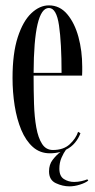

<svg xmlns="http://www.w3.org/2000/svg" viewBox="-20 -546 344 697"><path d="M161 10.5Q125 10.5 99.2 -12.5Q73.5 -35.5 57.2 -74.5Q41 -113.5 33.2 -162.5Q25.5 -211.5 25.5 -263Q25.5 -352.5 44.5 -411Q63.5 -469.5 93.8 -498Q124 -526.5 157.5 -526.5Q197 -526.5 224 -494.5Q251 -462.5 264.8 -411.8Q278.5 -361 278.5 -304Q278.5 -296 278.5 -288Q278.5 -280 278 -271.5H102V-270.5Q102 -217.5 103.5 -169.2Q105 -121 111.8 -83.2Q118.5 -45.5 132.8 -23.5Q147 -1.5 172 -1.5Q210.5 -1.5 233 -22.2Q255.5 -43 263.5 -67.5L272 -62.5Q265.5 -44 252.2 -28Q239 -12 219.5 -2.5Q211 9 203.2 26.8Q195.5 44.5 195.5 66.5Q195.5 93.5 212 104Q228.5 114.5 249 114.5Q262.5 114.5 275.8 111.5Q289 108.5 297 105L300.5 109.5Q290 118 270.2 124.2Q250.5 130.5 232 130.5Q207.5 130.5 182.8 119Q158 107.5 158 76Q158 51.5 171 34.5Q184 17.5 199.5 5.5Q181.5 10.5 161 10.5ZM157.5 -517Q103 -517 102 -281.5H203.5Q203.5 -390.5 194.2 -453.8Q185 -517 157.5 -517Z"/></svg>

Font: Imbue 100pt
Style: Regular
Weight: 400
Designer: Tyler Finck
Foundry: Etcetera Type Company
Version: Version 1.102; ttfautohint (v1.8.3)